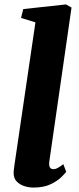

<svg xmlns="http://www.w3.org/2000/svg" viewBox="-20 -837 355 867"><path d="M203 -110Q197.5 -73 221 -73Q228.5 -73 237.5 -77Q246.5 -81 266 -95.5L279 -61Q273.5 -53.5 256.2 -36.5Q239 -19.5 208 -4.8Q177 10 130.5 10Q111 10 90.2 3.5Q69.5 -3 55.5 -17.5Q41.5 -32 41.5 -56Q41.5 -64.5 43.2 -76.2Q45 -88 45.5 -93.5L140 -736L75 -756L85 -796L278 -817L303 -803Z"/></svg>

Font: Merriweather Black
Style: Italic
Weight: 900
Italic angle: -7.8°
Designer: Eben Sorkin
Foundry: Eben Sorkin
Version: Version 2.200;gftools[0.9.31]